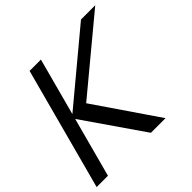

<svg xmlns="http://www.w3.org/2000/svg" viewBox="-205 -894 1067 1067"><g transform="rotate(-45 328.5 -360.0)"><path d="M-26.5 0H62.5L156.9 -352L400 0H515L261.8 -370.5L682.5 -720H570.5L164.9 -382L255.5 -720H166.5Z"/></g></svg>

Font: Manrope
Style: MediumItalic
Weight: 500
Italic angle: -15°
Designer: Mikhail Sharanda
Foundry: Mikhail Sharanda
Version: Version 4.502;hotconv 1.0.109;makeotfexe 2.5.65596